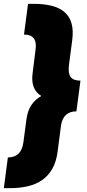

<svg xmlns="http://www.w3.org/2000/svg" viewBox="-55 -860 455 1000"><path d="M-14 -40Q57 -40 67 -120L83 -240Q89 -284 108.5 -313Q128 -342 160 -360Q103 -395 115 -480L130 -600Q142 -680 70 -680L91 -840H121Q173 -840 213.5 -830Q254 -820 280.5 -797.5Q307 -775 317.5 -738.5Q328 -702 321 -650L304 -520Q299 -478 313 -459Q327 -440 364 -440L343 -280Q275 -280 263 -208L245 -70Q238 -17 217.5 19Q197 55 165 77.5Q133 100 90 110Q47 120 -5 120H-35Z"/></svg>

Font: Tanohe Sans Black
Style: Italic
Weight: 900
Designer: Village Type and Design LLC & Cristiano Sobral
Foundry: Cooper Hewitt Smithsonian Design Museum
Version: Version 1.00;January 12, 2020;FontCreator 12.0.0.2547 64-bit